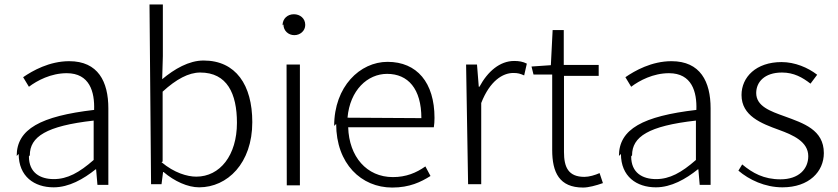

<svg xmlns="http://www.w3.org/2000/svg" viewBox="-20 -818 3765 863"><path d="M64 -126C64 -25 134 24 221 24C290 24 355 -13 410 -57H412L418 13H467V-331C467 -451 421 -543 291 -543C202 -543 126 -500 84 -471L110 -428C147 -456 209 -489 280 -489C383 -489 406 -405 403 -324C163 -296 55 -238 55 -117ZM114 -120C114 -203 187 -252 401 -276V-99C336 -42 283 -13 222 -13C161 -13 110 -41 110 -115Z M659 10H706L713 -45H715C764 -3 824 24 875 24C1002 24 1114 -84 1114 -269C1114 -436 1040 -546 895 -546C829 -546 764 -508 709 -462L712 -566V-798H652ZM711 -92V-406C772 -462 828 -492 880 -492C1001 -492 1045 -397 1045 -266C1045 -120 969 -24 862 -24C822 -24 763 -41 706 -89Z M1254 -708C1254 -680 1276 -660 1303 -660C1329 -660 1352 -679 1352 -706C1352 -736 1328 -754 1301 -754C1273 -754 1250 -735 1250 -704ZM1269 15H1328V-528H1268Z M1491 -261C1491 -82 1604 25 1743 25C1821 25 1872 0 1915 -27L1892 -70C1851 -41 1805 -22 1746 -22C1628 -22 1549 -114 1545 -246H1930C1932 -259 1933 -273 1933 -288C1933 -447 1854 -540 1722 -540C1598 -540 1482 -429 1482 -252ZM1542 -289C1553 -413 1632 -486 1720 -486C1814 -486 1874 -419 1874 -287Z M2084 10H2143V-355C2182 -455 2240 -490 2287 -490C2308 -490 2318 -487 2336 -479L2348 -532C2330 -541 2313 -544 2291 -544C2227 -544 2172 -497 2135 -428H2132L2124 -528H2075Z M2378 -483H2462V-144C2462 -43 2494 25 2601 25C2625 25 2659 16 2690 5L2675 -40C2655 -31 2628 -23 2607 -23C2534 -23 2515 -67 2515 -135V-477H2671V-526H2514V-683H2464L2456 -525L2369 -519Z M2771 -126C2771 -25 2841 24 2928 24C2997 24 3062 -13 3117 -57H3119L3125 13H3174V-331C3174 -451 3128 -543 2998 -543C2909 -543 2833 -500 2791 -471L2817 -428C2854 -456 2916 -489 2987 -489C3090 -489 3113 -405 3110 -324C2870 -296 2762 -238 2762 -117ZM2821 -120C2821 -203 2894 -252 3108 -276V-99C3043 -42 2990 -13 2929 -13C2868 -13 2817 -41 2817 -115Z M3299 -51C3347 -10 3418 24 3497 24C3617 24 3683 -47 3683 -130C3683 -235 3591 -264 3507 -295C3443 -318 3379 -340 3379 -400C3379 -448 3415 -492 3495 -492C3548 -492 3587 -470 3623 -442L3653 -482C3612 -514 3553 -539 3493 -539C3378 -539 3313 -471 3313 -391C3313 -297 3402 -263 3482 -234C3545 -211 3613 -181 3613 -116C3613 -59 3571 -12 3488 -12C3413 -12 3363 -40 3316 -79Z"/></svg>

Font: GenEiGothic-pro-Light
Style: Regular
Weight: 300
Designer: Ryoko NISHIZUKA (kana & ideographs); Paul D. Hunt (Latin, Greek & Cyrillic); Wenlong ZHANG (bopomofo); Sandoll Communica
Foundry: Adobe Systems Incorporated; o_tamon
Version: Version 1.000.140830